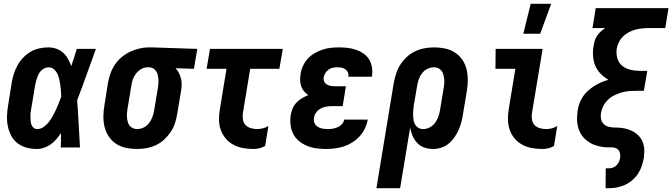

<svg xmlns="http://www.w3.org/2000/svg" viewBox="-20 -778 3547 1013"><path d="M176 8Q147 8 120.5 1Q94 -6 73 -22Q52 -38 39.5 -61.5Q27 -85 21.5 -111.5Q16 -138 17 -166.5Q18 -195 23 -223L42 -343Q46 -367 53.5 -390Q61 -413 73 -434.5Q85 -456 103 -474.5Q121 -493 142.5 -505.5Q164 -518 188.5 -523Q213 -528 236 -528Q258 -528 278.5 -520.5Q299 -513 314 -499Q329 -485 339 -467Q349 -449 356 -429Q364 -452 371 -474.5Q378 -497 385 -520H486Q461 -452 437 -384Q413 -316 387 -249Q392 -187 395 -124.5Q398 -62 402 0H301Q301 -19 301.5 -38Q302 -57 302 -76Q290 -59 277.5 -44Q265 -29 248.5 -17Q232 -5 213 1.5Q194 8 176 8ZM176 -97Q194 -97 210 -108Q226 -119 237.5 -134Q249 -149 258.5 -166Q268 -183 275.5 -199.5Q283 -216 290 -233.5Q297 -251 303 -268Q303 -284 301.5 -299.5Q300 -315 298 -330.5Q296 -346 292.5 -361Q289 -376 282.5 -389.5Q276 -403 264 -413Q252 -423 236 -423Q226 -423 215.5 -418Q205 -413 197 -405Q189 -397 184 -387.5Q179 -378 175.5 -367.5Q172 -357 169.5 -347Q167 -337 165 -326L145 -206Q143 -195 141.5 -184Q140 -173 140.5 -162.5Q141 -152 141.5 -141.5Q142 -131 145.5 -121Q149 -111 157 -104Q165 -97 176 -97Z M703 8Q673 8 644.5 2Q616 -4 593 -19Q570 -34 554.5 -57Q539 -80 532 -107.5Q525 -135 525.5 -164.5Q526 -194 531 -223L550 -343Q555 -368 563.5 -392Q572 -416 587 -438Q602 -460 622.5 -477Q643 -494 666.5 -505Q690 -516 715 -522Q740 -528 764 -528H781L1021 -520L1003 -415L906 -418Q917 -407 924 -393Q931 -379 935 -363Q939 -347 938.5 -330Q938 -313 935 -297L915 -177Q911 -152 903 -127.5Q895 -103 880 -81Q865 -59 845.5 -41Q826 -23 802 -12Q778 -1 752.5 3.5Q727 8 703 8ZM704 -97Q721 -97 737.5 -105Q754 -113 765.5 -127.5Q777 -142 783.5 -159Q790 -176 793 -194L813 -314Q816 -331 816 -348.5Q816 -366 812.5 -382Q809 -398 797.5 -410Q786 -422 768 -423H759Q742 -423 726 -414Q710 -405 698.5 -390.5Q687 -376 681 -359.5Q675 -343 673 -326L653 -206Q651 -194 650 -182Q649 -170 650 -158.5Q651 -147 654 -135.5Q657 -124 663.5 -115.5Q670 -107 680.5 -102Q691 -97 704 -97Z M1319 8Q1291 8 1264 3.5Q1237 -1 1213 -13.5Q1189 -26 1172 -46Q1155 -66 1145.5 -91Q1136 -116 1135.5 -144Q1135 -172 1140 -201L1175 -415H1070L1088 -520H1472L1454 -415H1300L1262 -184Q1259 -166 1261.5 -148.5Q1264 -131 1275 -119Q1286 -107 1303 -102Q1320 -97 1337 -97Q1352 -97 1367 -101Q1382 -105 1396 -113L1379 -8Q1365 0 1349.5 4Q1334 8 1319 8Z M1700 8Q1674 8 1648.5 4.5Q1623 1 1600 -8.5Q1577 -18 1557.5 -34Q1538 -50 1527 -71.5Q1516 -93 1513 -119Q1510 -145 1514 -172Q1517 -189 1524 -206Q1531 -223 1544 -236.5Q1557 -250 1573 -259.5Q1589 -269 1606 -276Q1594 -285 1584 -296.5Q1574 -308 1569 -323Q1564 -338 1563.5 -354.5Q1563 -371 1566 -387Q1569 -409 1578.5 -430Q1588 -451 1603.5 -468Q1619 -485 1639.5 -497Q1660 -509 1681 -516Q1702 -523 1724 -525.5Q1746 -528 1767 -528Q1791 -528 1813.5 -525.5Q1836 -523 1857 -516Q1878 -509 1896.5 -496.5Q1915 -484 1926.5 -466Q1938 -448 1942 -425.5Q1946 -403 1943 -380L1941 -373H1817L1818 -375Q1820 -387 1815 -397Q1810 -407 1801.5 -413Q1793 -419 1781.5 -421Q1770 -423 1759 -423Q1747 -423 1735.5 -420.5Q1724 -418 1714 -411Q1704 -404 1697 -393Q1690 -382 1688 -371Q1686 -359 1690.5 -348.5Q1695 -338 1704 -332.5Q1713 -327 1724 -325Q1735 -323 1747 -323H1805L1788 -218H1730Q1716 -218 1701 -215.5Q1686 -213 1672 -205.5Q1658 -198 1648.5 -185Q1639 -172 1637 -158Q1634 -143 1639 -130Q1644 -117 1655.5 -109.5Q1667 -102 1681 -99.5Q1695 -97 1709 -97Q1722 -97 1735 -99Q1748 -101 1761 -106.5Q1774 -112 1784 -123Q1794 -134 1796 -147H1920V-146Q1916 -122 1905 -99.5Q1894 -77 1877 -58.5Q1860 -40 1838.5 -26.5Q1817 -13 1794 -5.5Q1771 2 1747 5Q1723 8 1700 8Z M2091 215H1966L2058 -343Q2063 -368 2071 -392.5Q2079 -417 2093.5 -439Q2108 -461 2128 -479Q2148 -497 2172 -508Q2196 -519 2221 -523.5Q2246 -528 2270 -528Q2300 -528 2328.5 -522Q2357 -516 2380 -501Q2403 -486 2419 -463Q2435 -440 2441.5 -412.5Q2448 -385 2448 -355.5Q2448 -326 2443 -297L2423 -177Q2420 -156 2414.5 -135Q2409 -114 2400 -93.5Q2391 -73 2378 -54Q2365 -35 2347.5 -20.5Q2330 -6 2308.5 1Q2287 8 2266 8Q2241 8 2219 0.5Q2197 -7 2181.5 -23.5Q2166 -40 2157 -61Q2148 -82 2144 -105ZM2212 -97Q2229 -97 2245.5 -105Q2262 -113 2273.5 -127.5Q2285 -142 2291.5 -159Q2298 -176 2301 -194L2321 -314Q2323 -326 2324 -338Q2325 -350 2323.5 -361.5Q2322 -373 2319 -384.5Q2316 -396 2309.5 -404.5Q2303 -413 2293 -418Q2283 -423 2270 -423Q2253 -423 2236 -415Q2219 -407 2207.5 -392.5Q2196 -378 2190 -361Q2184 -344 2181 -326L2163 -221Q2161 -208 2160 -195Q2159 -182 2159.5 -169Q2160 -156 2162 -143.5Q2164 -131 2170.5 -120.5Q2177 -110 2187.5 -103.5Q2198 -97 2212 -97Z M2844 8Q2816 8 2788.5 3.5Q2761 -1 2737.5 -13.5Q2714 -26 2696.5 -46Q2679 -66 2670 -91Q2661 -116 2660 -144Q2659 -172 2664 -201L2699 -415H2594L2595 -520H2843L2787 -184Q2784 -166 2786.5 -148.5Q2789 -131 2799.5 -119Q2810 -107 2827 -102Q2844 -97 2862 -97Q2877 -97 2892 -101Q2907 -105 2920 -113L2903 -8Q2890 0 2874.5 4Q2859 8 2844 8ZM2741 -600 2780 -758H2888L2830 -600Z M3175 215 3176 110H3192Q3203 110 3213.5 106.5Q3224 103 3232 95Q3240 87 3245 76.5Q3250 66 3252 55Q3254 40 3249.5 26Q3245 12 3233 5.5Q3221 -1 3205.5 -0.5Q3190 0 3175.5 -1Q3161 -2 3147 -5Q3133 -8 3119.5 -12.5Q3106 -17 3094 -24Q3082 -31 3071.5 -40Q3061 -49 3052.5 -60Q3044 -71 3038.5 -83.5Q3033 -96 3029.5 -109.5Q3026 -123 3025 -137.5Q3024 -152 3025 -167Q3026 -182 3028 -197Q3031 -216 3038 -234.5Q3045 -253 3056.5 -270Q3068 -287 3083.5 -300.5Q3099 -314 3116.5 -325Q3134 -336 3152.5 -344Q3171 -352 3190 -357Q3168 -370 3149.5 -388.5Q3131 -407 3121 -430.5Q3111 -454 3109 -481.5Q3107 -509 3112 -537Q3114 -550 3118 -563.5Q3122 -577 3130.5 -589.5Q3139 -602 3150 -612Q3161 -622 3173 -630H3106L3123 -735H3507L3490 -630H3403Q3385 -630 3367 -628Q3349 -626 3332 -621.5Q3315 -617 3298 -608Q3281 -599 3267.5 -586Q3254 -573 3245.5 -556Q3237 -539 3234 -522Q3230 -496 3237 -471Q3244 -446 3262.5 -431Q3281 -416 3306 -410Q3331 -404 3357 -404H3395L3377 -299H3339Q3320 -299 3300.5 -297.5Q3281 -296 3261.5 -290.5Q3242 -285 3223 -276Q3204 -267 3188.5 -252.5Q3173 -238 3163.5 -219.5Q3154 -201 3151 -182Q3148 -165 3151.5 -149Q3155 -133 3166.5 -122.5Q3178 -112 3194 -108.5Q3210 -105 3227 -105Q3244 -105 3260 -103Q3276 -101 3292 -96Q3308 -91 3321.5 -83.5Q3335 -76 3346.5 -65Q3358 -54 3365.5 -40.5Q3373 -27 3376.5 -11Q3380 5 3379.5 21.5Q3379 38 3377 55Q3373 76 3366 97.5Q3359 119 3346.5 138Q3334 157 3316 172.5Q3298 188 3277 197.5Q3256 207 3234.5 211Q3213 215 3191 215Z"/></svg>

Font: Iosevka Extrabold Oblique
Style: Regular
Weight: 800
Italic angle: -9°
Monospace: yes
Designer: Belleve Invis
Foundry: Belleve Invis
Version: Version 32.5.0; ttfautohint (v1.8.4)